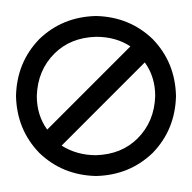

<svg xmlns="http://www.w3.org/2000/svg" viewBox="-20 -1320 240 240"><path d="M100 -1300Q58 -1299 29 -1271Q1 -1242 0 -1200Q1 -1158 29 -1129Q58 -1101 100 -1100Q142 -1101 171 -1129Q199 -1158 200 -1200Q199 -1242 171 -1271Q142 -1299 100 -1300ZM100 -1274Q125 -1274 143 -1262L39 -1158Q26 -1176 26 -1200Q27 -1232 48 -1253Q68 -1273 100 -1274ZM100 -1126Q76 -1126 57 -1138L161 -1242Q174 -1224 174 -1200Q173 -1168 152 -1147Q132 -1127 100 -1126Z"/></svg>

Font: Bravura Text
Style: Regular
Weight: 400
Designer: Daniel Spreadbury et al.
Foundry: Steinberg Media Technologies GmbH
Version: Version 1.393